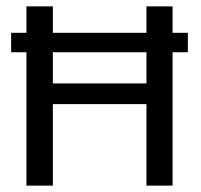

<svg xmlns="http://www.w3.org/2000/svg" viewBox="-20 -583 630 603"><path d="M15 -419V-480H570V-419ZM146 0H63V-563H146ZM440 -563H522V0H440ZM487 -256H103V-321H487Z"/></svg>

Font: Darker Grotesque Light SemiBold
Style: Regular
Weight: 600
Version: Version 1.000;gftools[0.9.28]